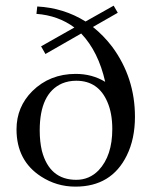

<svg xmlns="http://www.w3.org/2000/svg" viewBox="-20 -658 548 687"><path d="M462.9 -240.2Q462.9 -379.9 381.8 -490.2Q350.6 -531.2 312.5 -561.5L401.4 -612.3L386.7 -637.7L286.1 -581.1Q208 -629.9 113.3 -634.8L110.4 -608.4Q188.5 -602.5 246.1 -559.6L127 -492.2L142.6 -464.8L270.5 -538.1Q332 -473.6 356.4 -365.2Q309.6 -393.6 251 -393.6Q158.2 -393.6 95.7 -332Q39.1 -275.4 39.1 -195.3Q39.1 -83 127 -26.4Q182.6 9.8 250 9.8Q378.9 9.8 433.6 -101.6Q462.9 -161.1 462.9 -240.2ZM122.1 -191.4Q122.1 -324.2 202.1 -359.4Q225.6 -369.1 252.9 -369.1Q332 -369.1 364.3 -293Q381.8 -252.9 381.8 -196.3Q381.8 -100.6 333 -48.8Q299.8 -14.6 252.9 -14.6Q157.2 -14.6 129.9 -118.2Q122.1 -151.4 122.1 -191.4Z"/></svg>

Font: Abhaya Libre
Style: Regular
Weight: 400
Designer: Pushpananda Ekanayake, Sol Matas, Pathum Egodawatta
Foundry: Mooniak
Version: Version 1.050 ; ttfautohint (v1.6)